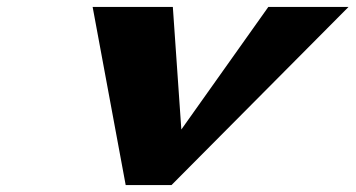

<svg xmlns="http://www.w3.org/2000/svg" viewBox="-20 -533 1024 553"><path d="M477.8 -513H246.8L342 0H474L983.8 -513H752.8L502.3 -160Z"/></svg>

Font: Hussar
Style: BdWideOblFour
Weight: 700
Foundry: Cannot Into Space Fonts
Version: Version 2.00